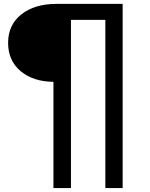

<svg xmlns="http://www.w3.org/2000/svg" viewBox="-20 -844 759 974"><path d="M21.1 -626.7Q21.1 -717.8 88.3 -771.1Q155.6 -824.4 267.8 -824.4H602.2V110H514.4V-743.3H340V110H251.1V-428.9Q147.8 -430 84.4 -483.3Q21.1 -536.7 21.1 -626.7Z"/></svg>

Font: Paperlogy 5 Medium
Style: Regular
Weight: 500
Designer: redesigned by Lee Juim, glyphs from Gmarket Sans & Montserrat
Foundry: PT&
Version: Version 1.001